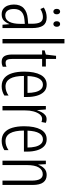

<svg xmlns="http://www.w3.org/2000/svg" viewBox="752 -1552 810 2355"><g transform="rotate(90 1157.5 -375.0)"><path d="M195 -542Q264 -542 294.5 -497.5Q325 -453 325 -360V0H284L277 -84H275Q260 -44 232.5 -17Q205 10 156 10Q114 10 87.5 -11Q61 -32 48.5 -66Q36 -100 36 -140Q36 -219 81.5 -261Q127 -303 211 -310L272 -315V-358Q272 -433 252.5 -464.5Q233 -496 189 -496Q168 -496 143.5 -489Q119 -482 91 -465L73 -507Q130 -542 195 -542ZM217 -269Q91 -257 91 -141Q91 -88 111.5 -61Q132 -34 170 -34Q222 -34 247.5 -83.5Q273 -133 273 -216V-274ZM89 -666Q89 -685 98.5 -696Q108 -707 123 -707Q137 -707 146.5 -696Q156 -685 156 -666Q156 -645 146.5 -634.5Q137 -624 123 -624Q108 -624 98.5 -635Q89 -646 89 -666ZM241 -666Q241 -685 250.5 -696Q260 -707 275 -707Q289 -707 299 -696.5Q309 -686 309 -666Q309 -646 299 -635Q289 -624 275 -624Q260 -624 250.5 -635Q241 -646 241 -666Z M513 0H459V-760H513Z M752 -38Q764 -38 776.5 -41Q789 -44 799 -49V-3Q786 3 771 6.5Q756 10 738 10Q689 10 669 -23.5Q649 -57 649 -123V-486H599V-517L650 -532L665 -657H703V-532H797V-486H703V-126Q703 -81 712.5 -59.5Q722 -38 752 -38Z M1019 -542Q1073 -542 1106 -509Q1139 -476 1154.5 -422Q1170 -368 1170 -305V-263H912Q913 -37 1042 -37Q1098 -37 1152 -74V-23Q1127 -7 1098.5 1.5Q1070 10 1038 10Q975 10 935.5 -24.5Q896 -59 877.5 -121Q859 -183 859 -265Q859 -395 899 -468.5Q939 -542 1019 -542ZM1019 -496Q972 -496 944.5 -449.5Q917 -403 913 -307H1120Q1120 -358 1110 -401Q1100 -444 1077.5 -470Q1055 -496 1019 -496Z M1442 -541Q1452 -541 1464 -539Q1476 -537 1487 -532L1477 -478Q1470 -481 1459.5 -483.5Q1449 -486 1439 -486Q1406 -486 1382.5 -456Q1359 -426 1346.5 -378.5Q1334 -331 1335 -279V0H1281V-532H1323L1331 -427H1334Q1344 -456 1358 -482Q1372 -508 1392.5 -524.5Q1413 -541 1442 -541Z M1689 -542Q1743 -542 1776 -509Q1809 -476 1824.5 -422Q1840 -368 1840 -305V-263H1582Q1583 -37 1712 -37Q1768 -37 1822 -74V-23Q1797 -7 1768.5 1.5Q1740 10 1708 10Q1645 10 1605.5 -24.5Q1566 -59 1547.5 -121Q1529 -183 1529 -265Q1529 -395 1569 -468.5Q1609 -542 1689 -542ZM1689 -496Q1642 -496 1614.5 -449.5Q1587 -403 1583 -307H1790Q1790 -358 1780 -401Q1770 -444 1747.5 -470Q1725 -496 1689 -496Z M2127 -542Q2186 -542 2217.5 -500Q2249 -458 2249 -370V0H2196V-357Q2196 -428 2176 -461Q2156 -494 2118 -494Q2065 -494 2035 -445.5Q2005 -397 2005 -295V0H1951V-532H1994L1999 -440H2002Q2016 -482 2046.5 -512Q2077 -542 2127 -542Z"/></g></svg>

Font: Noto Sans Malayalam ExtraCondensed Light
Style: Regular
Weight: 300
Width: 2
Designer: Jelle Bosma - Monotype Design Team
Foundry: Monotype Imaging Inc.
Version: Version 2.104; ttfautohint (v1.8.4.7-5d5b)